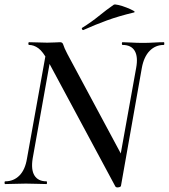

<svg xmlns="http://www.w3.org/2000/svg" viewBox="-20 -811 744 846"><path d="M488 10 191 -543Q169 -584 149 -598.5Q129 -613 108 -613Q105 -613 105 -619Q105 -625 108 -625Q126 -625 149 -624Q172 -623 188 -623Q203 -623 221.5 -624Q240 -625 245 -625Q256 -625 259 -613.5Q262 -602 277 -573L519 -122L513 8Q512 13 501.5 14.5Q491 16 488 10ZM3 0Q0 0 0 -6Q0 -12 3 -12Q40 -12 65.5 -37.5Q91 -63 99 -113L187 -602L211 -600L124 -113Q116 -63 132 -37.5Q148 -12 185 -12Q187 -12 187 -6Q187 0 185 0Q165 0 143.5 -1Q122 -2 94 -2Q70 -2 46.5 -1Q23 0 3 0ZM513 8 496 -45 580 -512Q589 -561 573.5 -587Q558 -613 520 -613Q517 -613 517 -619Q517 -625 520 -625Q537 -625 559.5 -623.5Q582 -622 610 -622Q635 -622 658 -623.5Q681 -625 702 -625Q704 -625 704 -619Q704 -613 702 -613Q665 -613 639.5 -587Q614 -561 605 -512ZM348 -679Q344 -677 341.5 -682.5Q339 -688 343 -689Q383 -714 415.5 -740.5Q448 -767 481 -790Q485 -793 502 -789Q519 -785 538 -777.5Q557 -770 567.5 -764Q578 -758 570 -756Q503 -740 451 -721Q399 -702 348 -679Z"/></svg>

Font: Cormorant Garamond Light SemiBold
Style: Italic
Weight: 600
Italic angle: -10°
Version: Version 4.001